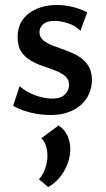

<svg xmlns="http://www.w3.org/2000/svg" viewBox="-20 -451 427 773"><path d="M184 12Q154 12 125.5 7Q97 2 73 -6.5Q49 -15 33 -25L59 -104Q85 -81 121.5 -67.5Q158 -54 190 -54Q225 -54 241.5 -71Q258 -88 258 -108Q258 -131 243 -144Q228 -157 204 -166.5Q180 -176 154 -184.5Q128 -193 104 -207Q80 -221 65.5 -243Q51 -265 51 -301Q51 -344 72 -372.5Q93 -401 129 -416Q165 -431 208 -431Q240 -431 273 -423Q306 -415 331 -401L304 -327Q284 -348 253 -357.5Q222 -367 203 -367Q169 -367 154 -353.5Q139 -340 139 -322Q139 -301 154.5 -288.5Q170 -276 193.5 -267Q217 -258 244 -248.5Q271 -239 295 -225Q319 -211 334.5 -188Q350 -165 350 -129Q350 -101 339.5 -75.5Q329 -50 308 -30.5Q287 -11 256 0.5Q225 12 184 12ZM174 302 137 271Q154 251 162.5 226Q171 201 171 177Q171 153 164.5 134.5Q158 116 146 106L216 54Q241 71 252 96.5Q263 122 263 150Q263 193 239 236Q215 279 174 302Z"/></svg>

Font: Ysabeau SemiBold
Style: Regular
Weight: 600
Designer: Christian Thalmann (Catharsis Fonts)
Version: Version 2.000;gftools[0.9.27.dev2+g8671c4b]